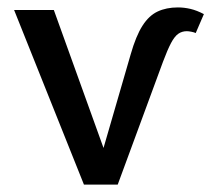

<svg xmlns="http://www.w3.org/2000/svg" viewBox="-20 -497 569 517"><path d="M206 0 18 -470H125L282 -34H240L332 -351Q346 -400 363.5 -427.5Q381 -455 404.5 -466Q428 -477 459 -477Q476 -477 493 -473Q510 -469 529 -459L507 -408Q503 -410 495.5 -411.5Q488 -413 483 -413Q470 -413 460 -406Q450 -399 440.5 -381Q431 -363 419 -331L297 0Z"/></svg>

Font: Ysabeau SC SemiBold
Style: Regular
Weight: 600
Designer: Christian Thalmann (Catharsis Fonts)
Version: Version 2.001;gftools[0.9.30]; featfreeze: smcp